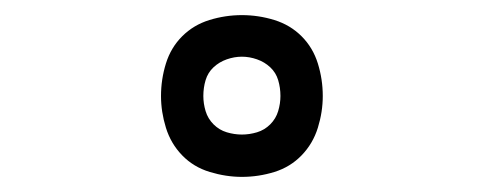

<svg xmlns="http://www.w3.org/2000/svg" viewBox="-20 -785 640 254"><path d="M300 -551Q279 -551 257.5 -557.5Q236 -564 221 -579.5Q206 -595 199.5 -616Q193 -637 193 -658Q193 -680 199.5 -701Q206 -722 221 -737Q236 -752 257 -758.5Q278 -765 300 -765Q322 -765 343 -758.5Q364 -752 379 -737Q394 -722 400.5 -701Q407 -680 407 -658Q407 -637 400.5 -616Q394 -595 379 -579.5Q364 -564 343 -557.5Q322 -551 300 -551ZM300 -607Q310 -607 320 -610Q330 -613 337.5 -620.5Q345 -628 348 -638Q351 -648 351 -658Q351 -669 348 -679Q345 -689 337.5 -696Q330 -703 320 -706.5Q310 -710 300 -710Q290 -710 280 -706.5Q270 -703 262.5 -696Q255 -689 252 -679Q249 -669 249 -658Q249 -648 252 -638Q255 -628 262.5 -620.5Q270 -613 280 -610Q290 -607 300 -607Z"/></svg>

Font: Iosevka Light Extended
Style: Regular
Weight: 300
Width: 7
Monospace: yes
Designer: Belleve Invis
Foundry: Belleve Invis
Version: Version 32.5.0; ttfautohint (v1.8.4)